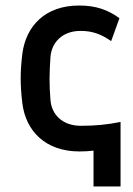

<svg xmlns="http://www.w3.org/2000/svg" viewBox="-20 -536 483 696"><path d="M319 10V140H417V-94C369 -84 324 -80 273 -80C205 -80 167 -122 163 -173C158 -230 159 -272 163 -330C167 -381 205 -424 272 -424C317 -424 348 -411 383 -387L413 -470C372 -500 328 -516 267 -516C144 -516 74 -442 61 -341C57 -308 55 -280 55 -252C55 -224 57 -195 61 -162C73 -62 144 13 268 13C287 13 303 12 319 10Z"/></svg>

Font: Finlandica Medium
Style: Regular
Weight: 500
Designer: Niklas Ekholm, Juho Hiilivirta, Jaakko Suomalainen
Foundry: Helsinki Type Studio
Version: Version 2.000;Glyphs 3.2 (3202)